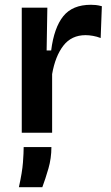

<svg xmlns="http://www.w3.org/2000/svg" viewBox="-20 -555 464 803"><path d="M71 0V-523H178L175 -344H194Q206 -439 244.5 -487Q283 -535 360 -535Q370 -535 380.5 -534Q391 -533 406 -529L401 -396Q386 -402 369 -405Q352 -408 338 -408Q279 -408 245 -364Q211 -320 198 -245V0ZM59 228Q73 165 76 124.5Q79 84 79 60H195Q195 107 182.5 150Q170 193 157 228Z"/></svg>

Font: Bricolage Grotesque 10pt SemiBold
Style: Regular
Weight: 600
Designer: Mathieu Triay
Foundry: Atelier Triay
Version: Version 1.000; ttfautohint (v1.8.4.7-5d5b);gftools[0.9.29]